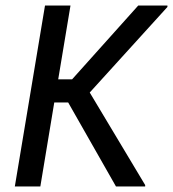

<svg xmlns="http://www.w3.org/2000/svg" viewBox="-20 -670 622 690"><path d="M33.3 0 141.7 -650H233.3L189.2 -385H239.2L476.7 -650H581.7V-645L302.5 -337.5L501.7 -5V0H396.7L225 -301.7H175L125 0Z"/></svg>

Font: Familjen Grotesk GF
Style: Italic
Weight: 400
Designer: Anders Wikstroem, Jonas Baeckman, Matilda Gysing, Kristian Moeller
Foundry: Familjen STHML AB
Version: Version 2.000; Beta; Release 4; Build 6